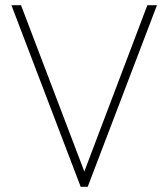

<svg xmlns="http://www.w3.org/2000/svg" viewBox="-20 -720 649 740"><path d="M291 0 24 -700H61L305 -59L548 -700H585L318 0Z"/></svg>

Font: Zen Kaku Gothic New Light
Style: Regular
Weight: 300
Designer: Yoshimichi Ohira
Foundry: Positype
Version: Version 1.002